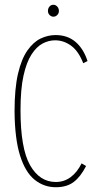

<svg xmlns="http://www.w3.org/2000/svg" viewBox="-20 -775 415 805"><path d="M214 10Q164 10 125 -21.5Q86 -53 64 -123Q42 -193 41 -308Q41 -404 55.5 -466Q70 -528 95 -563.5Q120 -599 150.5 -613.5Q181 -628 213 -628Q263 -628 296.5 -599.5Q330 -571 347 -519L329 -510Q309 -561 278 -583.5Q247 -606 211 -606Q184 -606 158.5 -592.5Q133 -579 112 -546.5Q91 -514 78.5 -457.5Q66 -401 66 -313Q66 -153 106 -82.5Q146 -12 214 -12Q249 -12 276.5 -32.5Q304 -53 322 -90L341 -79Q318 -34 289 -12Q260 10 214 10ZM204 -705Q195 -705 188 -712Q181 -719 181 -729Q181 -740 187.5 -747.5Q194 -755 204 -755Q213 -755 220 -747.5Q227 -740 227 -729Q227 -719 220 -712Q213 -705 204 -705Z"/></svg>

Font: Inconsolata Condensed ExtraLight
Style: Regular
Weight: 200
Width: 3
Monospace: yes
Designer: Raph Levien, Cyreal, Brenton Simpson
Foundry: Raph Levien, Cyreal, Google
Version: Version 3.100; ttfautohint (v1.8.4.7-5d5b)